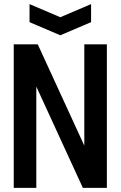

<svg xmlns="http://www.w3.org/2000/svg" viewBox="-20 -916 588 936"><path d="M47 0V-700H164L391 -206V-700H501V0H384L157 -494V0ZM424 -896V-808L274 -744L124 -808V-896L274 -832Z"/></svg>

Font: Tektur SemiCondensed Medium
Style: Regular
Weight: 500
Width: 4
Designer: Adam Jagosz
Foundry: Adam Jagosz
Version: Version 1.005;gftools[0.9.30]